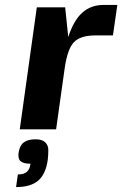

<svg xmlns="http://www.w3.org/2000/svg" viewBox="-20 -530 501 787"><path d="M371.1 -384.8Q309.1 -384.8 282.7 -356.7Q256.3 -328.6 245.1 -250L210 0H61L130.9 -500H247.1L259.8 -377.9Q281.2 -445.3 316.7 -477.5Q352.1 -509.8 404.8 -509.8H460.9L442.9 -384.8ZM126 41Q152.3 41 165 53Q177.7 64.9 178 83.7Q178.2 102.5 175.8 125Q167.5 184.1 136.5 210.4Q105.5 236.8 45.9 236.8L53.2 185.1Q77.6 185.1 89.8 174.6Q102.1 164.1 105 141.1Q75.7 141.1 64.2 130.6Q52.7 120.1 56.2 96.2Q60.5 66.4 77.6 53.7Q94.7 41 126 41Z"/></svg>

Font: Fivo Sans Modern
Style: Italic
Weight: 700
Designer: Alexander Slobzheninov
Foundry: Alexander Slobzheninov
Version: 1.0